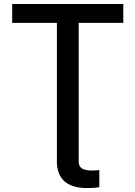

<svg xmlns="http://www.w3.org/2000/svg" viewBox="-20 -748 689 977"><path d="M422.4 209Q347.2 209 308.3 174.6Q269.5 140.1 269.5 74.7V-84H380.4V73.7Q380.4 98.6 396.5 109.1Q412.6 119.6 450.2 119.6Q457.5 119.6 467.3 119.1Q477.1 118.7 485.4 117.7V204.1Q475.6 206.5 459 207.8Q442.4 209 422.4 209ZM42 -631.8V-727.5H607.4V-631.8H380.4V0H269.5V-631.8Z"/></svg>

Font: Inter 16pt Medium
Style: Regular
Weight: 500
Version: Version 4.001;git-66647c0bb